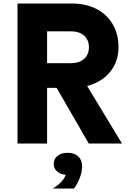

<svg xmlns="http://www.w3.org/2000/svg" viewBox="-20 -820 740 1097"><path d="M80 0V-800H389Q470 -800 530 -769.5Q590 -739 623.5 -682.5Q657 -626 657 -551Q657 -481 623 -428.5Q589 -376 528.5 -347Q468 -318 389 -318H249V0ZM487 0 288 -345H468L677 0ZM249 -459H385Q433 -459 460.5 -483.5Q488 -508 488 -550Q488 -592 460.5 -616.5Q433 -641 385 -641H249ZM366 179Q330 179 308.5 161.5Q287 144 287 116Q287 88 308.5 70.5Q330 53 366 53Q402 53 423.5 70.5Q445 88 445 116Q445 144 423.5 161.5Q402 179 366 179ZM282 257Q315 237 335 213.5Q355 190 357 170L366 53Q405 53 427 73.5Q449 94 449 130Q449 162 436 196Q423 230 403 257Z"/></svg>

Font: Martian Mono
Style: Bold
Weight: 700
Designer: Roman Shamin
Foundry: Evil Martians
Version: Version 1.000